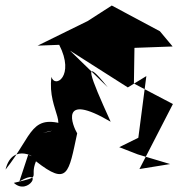

<svg xmlns="http://www.w3.org/2000/svg" viewBox="-54 -633 657 694"><path d="M524 -520 350 -613 263 -557 82 -468 160 -471C218 -358 144 -312 132 -355C115 -228 216 -168 101 -153L201 -176C54 -229 69 -149 -34 -20C-8 -127 94 -49 48 -74L16 23C108 -32 50 78 -4 28C104 3 50 14 76 -50C192 41 194 -7 225 -151C209 -177 157 -304 346 -193C271 -358 240 -437 335 -318L199 -450L408 -317L475 -358L446 -135L377 -101L444 -75L561 -40L450 -22L571 -257L430 -331L432 -460L570 -465Z"/></svg>

Font: Asimov Silicon
Style: Regular
Weight: 400
Designer: Google
Version: Version 2.000980; 2014